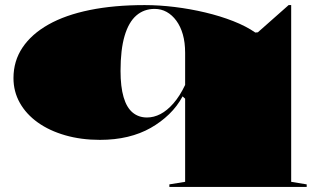

<svg xmlns="http://www.w3.org/2000/svg" viewBox="-20 -535 1249 755"><path d="M646 200V190L708 180V-147L698 -156Q677 -117 645 -86Q613 -55 572.5 -32Q532 -9 482 3Q432 15 373 15Q299 15 236.5 -3Q174 -21 128.5 -53.5Q83 -86 58 -130.5Q33 -175 33 -228Q33 -295 68.5 -348Q104 -401 170.5 -438.5Q237 -476 332.5 -495.5Q428 -515 549 -515Q606 -515 667 -507.5Q728 -500 787 -486Q846 -472 897 -452Q948 -432 984 -407L994 -408L1115 -515H1125V180L1186 190V200ZM558 -73Q585 -73 611 -86.5Q637 -100 662 -128.5Q687 -157 708 -201V-327Q708 -368 699 -399.5Q690 -431 673.5 -453.5Q657 -476 635.5 -488Q614 -500 588 -500Q546 -500 516 -474Q486 -448 470 -394Q454 -340 454 -256Q454 -194 466 -153Q478 -112 501.5 -92.5Q525 -73 558 -73Z"/></svg>

Font: Kalnia Expanded SemiBold
Style: Regular
Weight: 600
Width: 7
Designer: Frida Medrano
Foundry: Frida Medrano
Version: Version 1.105